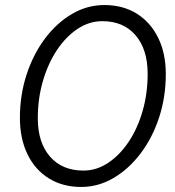

<svg xmlns="http://www.w3.org/2000/svg" viewBox="-20 -731 695 762"><path d="M302 11Q229 11 174 -23Q119 -57 89 -119Q59 -181 59 -263Q59 -354 85.5 -435Q112 -516 158.5 -578Q205 -640 265.5 -675.5Q326 -711 394 -711Q468 -711 522.5 -677Q577 -643 607.5 -581.5Q638 -520 638 -437Q638 -346 611.5 -265Q585 -184 538 -122Q491 -60 430.5 -24.5Q370 11 302 11ZM311 -54Q363 -54 409 -84.5Q455 -115 490.5 -168Q526 -221 546 -290.5Q566 -360 566 -438Q566 -535 518 -591Q470 -647 386 -647Q334 -647 288 -616.5Q242 -586 206.5 -533Q171 -480 150.5 -410Q130 -340 130 -262Q130 -165 178.5 -109.5Q227 -54 311 -54Z"/></svg>

Font: Red Hat Display VF
Style: Italic
Weight: 300
Italic angle: -12°
Designer: Pentagram, MCKL
Foundry: Pentagram, MCKL
Version: Version 1.023